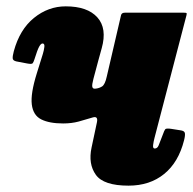

<svg xmlns="http://www.w3.org/2000/svg" viewBox="-20 -560 608 605"><path d="M23.5 -398.5Q42 -467 87 -503.5Q132 -540 187 -540Q255.5 -540 286.8 -505.2Q318 -470.5 300.5 -408L290 -370Q279.5 -331 274.5 -312Q269.5 -293 270.8 -286.8Q272 -280.5 278.5 -280.5Q282 -280.5 288.5 -282Q295 -283.5 301.5 -287.5Q311 -293.5 316.5 -319L361.5 -512.5Q363.5 -520 373.5 -520H559Q566.5 -520 567.8 -518.8Q569 -517.5 567.5 -511.5L467 -126Q464 -115 462.5 -103.5Q461 -92 467.5 -92Q476 -92 480 -102.2Q484 -112.5 493.5 -137Q497.5 -148.5 500.5 -152.5Q503.5 -156.5 519.5 -154L548 -149.5Q561 -148 562.5 -140.8Q564 -133.5 560 -118Q542.5 -48.5 497.2 -11.8Q452 25 385 25Q306.5 25 282 -9.2Q257.5 -43.5 268.5 -95L285.5 -175Q289.5 -195 272.5 -190Q250 -183 227.8 -177Q205.5 -171 179 -171Q135.5 -171 110 -183.8Q84.5 -196.5 80.2 -230.8Q76 -265 96 -329L115 -390Q118.5 -401.5 119.8 -412.2Q121 -423 114 -423Q109 -423 103.5 -413.2Q98 -403.5 88.5 -373Q86 -365 83.2 -361Q80.5 -357 65.5 -360L31.5 -366.5Q20.5 -369 20 -376.2Q19.5 -383.5 23.5 -398.5Z"/></svg>

Font: Besley* Condensed Fatface
Style: Italic
Weight: 900
Width: 3
Italic angle: -13°
Designer: Owen Earl
Foundry: indestructible type*
Version: Version 3.000; ttfautohint (v1.8.3)